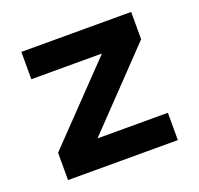

<svg xmlns="http://www.w3.org/2000/svg" viewBox="-99 -638 774 746"><g transform="rotate(-20 288.0 -265.0)"><path d="M61 0H515V-113H224L515 -417V-530H61V-417H353L61 -113Z"/></g></svg>

Font: Iosevka Sparkle Extrabold
Style: Regular
Weight: 800
Designer: Belleve Invis
Foundry: Belleve Invis
Version: Version 4.5.0; ttfautohint (v1.8.3)